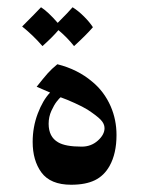

<svg xmlns="http://www.w3.org/2000/svg" viewBox="-20 -504 401 529"><path d="M282 -47Q267 -20 241.5 -7.5Q216 5 176 5Q119 5 94 -29Q70 -62 70 -113Q70 -154 84 -191Q98 -228 118 -249L81 -265Q100 -289 111 -301.5Q122 -314 138 -327Q194 -313 234 -279Q267 -252 285 -211Q301 -174 301 -132Q301 -81 282 -47ZM147 -236Q144 -234 136.5 -224.5Q129 -215 121.5 -198.5Q114 -182 114 -163Q114 -127 140 -112Q160 -100 205 -100Q231 -100 249.5 -116.5Q268 -133 268 -151Q268 -163 257.5 -174Q247 -185 221 -202Q208 -210 186 -220Q164 -230 147 -236ZM236 -429Q217 -407 184 -377Q165 -401 141 -421Q125 -402 97 -377Q71 -407 41 -431Q79 -469 93 -484Q112 -472 139 -441Q169 -471 180 -484Q196 -474 211.5 -458.5Q227 -443 236 -429Z"/></svg>

Font: Mirza
Style: Regular
Weight: 400
Designer: Arabic design by Kourosh Beigpour, Latin design by Eduardo Tunni, engineering by Lasse Fister
Version: Version 1.000